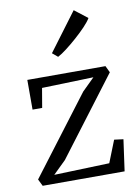

<svg xmlns="http://www.w3.org/2000/svg" viewBox="-93 -912 705 974"><g transform="rotate(-10 259.5 -425.0)"><path d="M395.5 -497.5 129.5 -489.5 112.5 -389.5H63V-542.5H465.5L482 -508L180 -109L114 -44.5L399 -54L444 -167.5L491 -161.5L468.5 0H46.5L29 -35.5L332 -435ZM237 -631 209.5 -654 356 -850 423 -798Q413 -780.5 390 -756.2Q367 -732 338.5 -706.8Q310 -681.5 283.2 -661Q256.5 -640.5 238 -631Z"/></g></svg>

Font: Merriweather 48pt Light
Style: Regular
Weight: 300
Version: Version 2.100